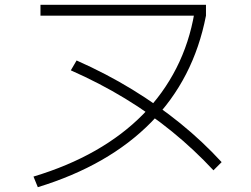

<svg xmlns="http://www.w3.org/2000/svg" viewBox="-20 -749 1040 797"><path d="M119 -16Q262 -59 376 -124Q490 -189 574 -274.5Q658 -360 712 -466Q766 -572 787 -696L803 -684H148V-729H835V-684Q784 -421 607.5 -241.5Q431 -62 137 28ZM866 -42Q786 -128 694.5 -202.5Q603 -277 498.5 -340.5Q394 -404 274 -457L298 -498Q422 -443 529 -377.5Q636 -312 728.5 -237Q821 -162 900 -76Z"/></svg>

Font: M PLUS 1 Thin Light
Style: Regular
Weight: 300
Version: Version 1.001